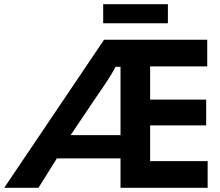

<svg xmlns="http://www.w3.org/2000/svg" viewBox="-50 -888 1041 908"><path d="M438 -778V-868H744V-778ZM-30 0 442 -700H930V-574H660V-417H925V-295H660V-126H932V0H520V-139H219L132 0ZM416 -445 284 -249H520V-572H496Q489 -557 478 -539Q467 -521 459 -508.5Q451 -496 436.5 -474.5Q422 -453 416 -445Z"/></svg>

Font: Cal Sans
Style: Regular
Weight: 400
Designer: Designer Mark Davis DBA MarkFonts
Foundry: Designer Mark Davis DBA MarkFonts
Version: Version 1.000